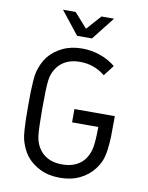

<svg xmlns="http://www.w3.org/2000/svg" viewBox="-93 -919 767 992"><g transform="rotate(10 290.0 -423.0)"><path d="M251 -731.9 155.8 -852.1H222.2L290 -775.9L357.9 -852.1H423.8L329.1 -731.9ZM290 -671.9Q337.4 -671.9 383.1 -656.2Q428.7 -640.6 464.8 -610.8L421.9 -555.2Q365.2 -602.1 290 -602.1Q213.9 -602.1 173.8 -551.8Q149.4 -520 144.3 -479.7Q139.2 -439.5 139.2 -333Q139.2 -226.1 144.3 -185.8Q149.4 -145.5 173.8 -113.8Q213.4 -64 290 -64Q366.2 -64 405.8 -113.8Q427.2 -142.6 433.8 -178.2Q440.4 -213.9 440.9 -287.1H303.2V-356.9H515.1V-333Q515.1 -273.4 514.2 -245.1Q513.2 -216.8 508.8 -180.9Q504.4 -145 494.4 -121.1Q484.4 -97.2 466.8 -74.2Q438.5 -37.6 393.8 -15.9Q349.1 5.9 290 5.9Q231 5.9 186 -16.1Q141.1 -38.1 112.8 -74.2Q98.6 -92.8 89.4 -114.3Q80.1 -135.7 75.2 -154.1Q70.3 -172.4 68.1 -205.6Q65.9 -238.8 65.4 -261.2Q64.9 -283.7 64.9 -333Q64.9 -382.3 65.4 -404.8Q65.9 -427.2 68.1 -460.4Q70.3 -493.7 75.2 -512Q80.1 -530.3 89.4 -551.8Q98.6 -573.2 112.8 -591.8Q141.1 -627.9 186 -649.9Q231 -671.9 290 -671.9Z"/></g></svg>

Font: Gidolinya
Style: Regular
Weight: 400
Version: Version 1.0.3